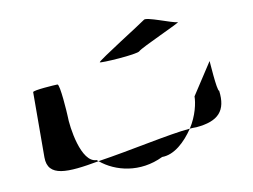

<svg xmlns="http://www.w3.org/2000/svg" viewBox="-69 -857 1063 806"><g transform="rotate(-10 462.5 -454.0)"><path d="M78 -260C78 -175 163 -180 299 -205C298 -207 293 -209 292 -211C226 -211 204 -366 204 -416C204 -424 196 -552 185 -552C175 -552 79 -546 79 -538C79 -538 78 -340 78 -260ZM299 -205C361 -153 464 -127 565 -176C617 -176 665 -221 700 -273C608 -265 445 -227 299 -205ZM376 -613C376 -608 538 -618 548 -630C558 -642 740 -722 728 -722C705 -722 599 -768 589 -756C577 -746 377 -621 376 -613ZM700 -273C710 -274 720 -274 728 -274C824 -282 860 -322 849 -408C839 -408 831 -546 831 -538L743 -403C743 -376 732 -322 700 -273Z"/></g></svg>

Font: Ampere
Style: UltExt
Weight: 400
Version: Version 1